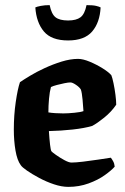

<svg xmlns="http://www.w3.org/2000/svg" viewBox="-20 -730 487 750"><path d="M247 0Q221 0 191 -10Q161 -20 133 -35Q105 -50 85.5 -63.5Q66 -77 61 -85Q47 -104 40.5 -142Q34 -180 34 -224Q34 -280 41.5 -331.5Q49 -383 58 -409Q71 -418 96.5 -433.5Q122 -449 154.5 -464Q187 -479 221 -489.5Q255 -500 285 -500Q304 -500 330.5 -489Q357 -478 381 -463Q405 -448 415 -436Q419 -426 423.5 -404.5Q428 -383 431 -359.5Q434 -336 434 -321Q415 -293 387 -270.5Q359 -248 340 -238Q309 -229 263.5 -224Q218 -219 171 -218Q173 -187 175.5 -165Q178 -143 181 -139Q183 -136 198.5 -125Q214 -114 231.5 -104.5Q249 -95 259 -95Q275 -95 304.5 -98.5Q334 -102 363.5 -106.5Q393 -111 413 -114Q417 -109 422 -100Q427 -91 428 -79Q416 -65 389.5 -46Q363 -27 326 -13.5Q289 0 247 0ZM227 -287Q245 -287 270.5 -289.5Q296 -292 306 -296Q305 -314 302.5 -341Q300 -368 296 -380Q291 -389 277 -398.5Q263 -408 255 -408Q247 -408 232 -405Q217 -402 202 -398Q187 -394 179 -390Q174 -372 171.5 -344.5Q169 -317 169 -291Q180 -289 196 -288Q212 -287 227 -287ZM246 -572Q181 -572 151.5 -607Q122 -642 118 -701Q124 -704 139.5 -707Q155 -710 174 -710Q181 -675 197 -662.5Q213 -650 246 -650Q278 -650 294.5 -662.5Q311 -675 318 -710Q343 -710 355.5 -707Q368 -704 373 -701Q370 -642 340 -607Q310 -572 246 -572Z"/></svg>

Font: Texturina 72pt ExtraBold
Style: Regular
Weight: 800
Designer: Guillermo Torres Carreño
Foundry: Omnibus-Type
Version: Version 1.002; ttfautohint (v1.8.3)